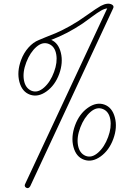

<svg xmlns="http://www.w3.org/2000/svg" viewBox="-20 -878 740 1030"><path d="M92.8 -555.2Q107.4 -594.7 132.8 -623Q158.2 -651.4 188 -663.1Q195.3 -667 222.9 -677.7Q250.5 -688.5 279.5 -700.4Q308.6 -712.4 353.5 -737.3Q398.4 -762.2 440.9 -793Q502 -836.4 520.5 -846.2Q558.6 -866.2 581.1 -853Q594.7 -845.2 585 -829.1L142.1 121.1Q132.8 136.2 120.1 128.9Q107.4 121.1 116.2 106L555.2 -833Q539.6 -831.1 522.2 -821.3Q504.9 -811.5 472.2 -787.4Q439.5 -763.2 424.8 -752.9Q340.8 -696.3 254.9 -664.1Q293.9 -647 306.6 -594.5Q319.3 -542 297.9 -481.9Q275.4 -420.4 229.7 -387.7Q184.1 -355 141.1 -370.1Q98.1 -385.3 84 -439Q69.8 -492.7 92.8 -555.2ZM148.9 -391.1Q181.6 -377.9 216.1 -408.2Q250.5 -438.5 270 -492.2Q289.1 -543.5 281.7 -586.2Q274.4 -628.9 242.2 -642.1Q209 -655.8 175.3 -626.5Q141.6 -597.2 121.1 -543.9Q100.6 -490.7 108.4 -447.8Q116.2 -404.8 148.9 -391.1ZM382.8 -206.1Q405.3 -267.1 451.2 -299.6Q497.1 -332 540 -316.9Q582 -301.8 596.2 -248Q610.4 -194.3 587.9 -132.8Q565.4 -71.3 519.8 -38.6Q474.1 -5.9 431.2 -21Q388.2 -36.1 374 -89.8Q359.9 -143.6 382.8 -206.1ZM439 -42Q471.7 -28.8 506.1 -59.1Q540.5 -89.4 560.1 -143.1Q579.1 -194.3 571.8 -237.1Q564.5 -279.8 532.2 -293Q499 -306.6 465.3 -277.3Q431.6 -248 411.1 -194.8Q390.6 -141.6 398.4 -98.6Q406.2 -55.7 439 -42Z"/></svg>

Font: Director Light
Style: Regular
Weight: 100
Designer: Ange Degheest & May Jolivet & Justine Herbel
Foundry: Velvetyne Type Foundry
Version: Version 1.000;FEAKit 1.0